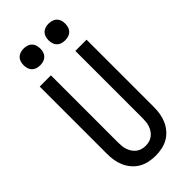

<svg xmlns="http://www.w3.org/2000/svg" viewBox="-294 -1016 1089 1089"><g transform="rotate(-45 250.0 -472.0)"><path d="M250 8Q224 8 197.5 2.5Q171 -3 148.5 -16Q126 -29 108.5 -49.5Q91 -70 80.5 -94Q70 -118 66 -144Q62 -170 62 -196V-735H152V-196Q152 -181 153.5 -166.5Q155 -152 160 -137.5Q165 -123 173.5 -110.5Q182 -98 194 -89Q206 -80 220.5 -76Q235 -72 250 -72Q265 -72 279.5 -76Q294 -80 306 -89Q318 -98 326.5 -110.5Q335 -123 340 -137.5Q345 -152 346.5 -166.5Q348 -181 348 -196V-735H438V-196Q438 -170 434 -144Q430 -118 419.5 -94Q409 -70 391.5 -49.5Q374 -29 351.5 -16Q329 -3 302.5 2.5Q276 8 250 8ZM350 -818Q336 -818 323 -822Q310 -826 300.5 -835.5Q291 -845 287 -858Q283 -871 283 -885Q283 -899 287 -912Q291 -925 300.5 -934.5Q310 -944 323 -948Q336 -952 350 -952Q364 -952 377 -948Q390 -944 399.5 -934.5Q409 -925 413 -912Q417 -899 417 -885Q417 -871 413 -858Q409 -845 399.5 -835.5Q390 -826 377 -822Q364 -818 350 -818ZM150 -818Q136 -818 123 -822Q110 -826 100.5 -835.5Q91 -845 87 -858Q83 -871 83 -885Q83 -899 87 -912Q91 -925 100.5 -934.5Q110 -944 123 -948Q136 -952 150 -952Q164 -952 177 -948Q190 -944 199.5 -934.5Q209 -925 213 -912Q217 -899 217 -885Q217 -871 213 -858Q209 -845 199.5 -835.5Q190 -826 177 -822Q164 -818 150 -818Z"/></g></svg>

Font: Iosevka Term Medium
Style: Regular
Weight: 500
Monospace: yes
Designer: Belleve Invis
Foundry: Belleve Invis
Version: Version 26.3.1